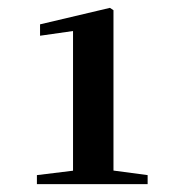

<svg xmlns="http://www.w3.org/2000/svg" viewBox="-20 -943 450 489"><path d="M74 -474V-497L172 -509H266L356 -497V-474ZM166 -474V-864L82 -852V-881L260 -923L269 -917V-474Z"/></svg>

Font: Noto Serif JP ExtraLight ExtraBold
Style: Regular
Weight: 800
Version: Version 2.003-H1;hotconv 1.1.1;makeotfexe 2.6.0